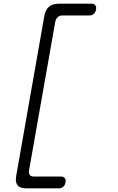

<svg xmlns="http://www.w3.org/2000/svg" viewBox="-20 -872 640 1044"><path d="M123 152Q89 152 75.5 135.5Q62 119 68 85L221 -785Q227 -819 246.5 -835.5Q266 -852 300 -852H479Q492 -852 498.5 -843Q505 -834 502 -820Q500 -806 490.5 -797Q481 -788 467 -788H320Q303 -788 293 -778Q283 -768 280 -751L138 54Q135 71 142 79.5Q149 88 165 88H313Q326 88 332.5 97Q339 106 336 120Q334 134 324.5 143Q315 152 301 152Z"/></svg>

Font: Maple Mono ExtraLight
Style: Italic
Weight: 275
Italic angle: -10°
Monospace: yes
Designer: subframe7536
Version: Version 7.000